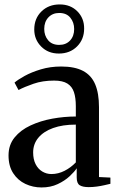

<svg xmlns="http://www.w3.org/2000/svg" viewBox="-20 -836 534 866"><path d="M167.5 9.5Q128.5 9.5 94.5 -6.5Q60.5 -22.5 39.5 -54.8Q18.5 -87 18.5 -135Q18.5 -182.5 45.8 -216Q73 -249.5 117.8 -270.2Q162.5 -291 216 -300.8Q269.5 -310.5 322 -310.5V-357.5Q322 -395 313.5 -420.5Q305 -446 283.8 -459.2Q262.5 -472.5 224 -472.5Q172 -472.5 131 -458.2Q90 -444 63.5 -430L45.5 -463.5Q60.5 -476.5 91.2 -493.5Q122 -510.5 164.2 -523.2Q206.5 -536 256 -536Q317 -536 354.5 -516.2Q392 -496.5 409.2 -456Q426.5 -415.5 426.5 -352.5V-37.5L478 -35V-7Q467.5 -4.5 451.2 -0.8Q435 3 416.5 5.5Q398 8 380 8Q353 8 339.5 -0.5Q326 -9 326 -35.5V-77Q316 -61.5 294 -41Q272 -20.5 240 -5.5Q208 9.5 167.5 9.5ZM212 -51Q242.5 -51 271 -65.5Q299.5 -80 322 -103.5V-274Q262.5 -274 219.5 -258.5Q176.5 -243 153 -214.8Q129.5 -186.5 129.5 -148.5Q129.5 -117.5 140.5 -95.8Q151.5 -74 170.5 -62.5Q189.5 -51 212 -51ZM245.5 -594.5Q197 -594.5 165.8 -626Q134.5 -657.5 134.5 -703Q134.5 -752.5 166.8 -784.2Q199 -816 249.5 -816Q298 -816 329 -784.8Q360 -753.5 359.5 -707Q359.5 -658.5 327.5 -626.5Q295.5 -594.5 245.5 -594.5ZM247 -633.5Q277.5 -633.5 296 -653.2Q314.5 -673 314.5 -705Q314.5 -735 297.2 -756.2Q280 -777.5 247 -777.5Q217 -777.5 198.2 -757.5Q179.5 -737.5 179.5 -705.5Q179.5 -675.5 197 -654.5Q214.5 -633.5 247 -633.5Z"/></svg>

Font: Merriweather 96pt Medium
Style: Regular
Weight: 500
Version: Version 2.100